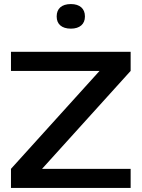

<svg xmlns="http://www.w3.org/2000/svg" viewBox="-20 -925 697 945"><path d="M623 -670H34V-576H470L34 -94V0H623V-94H187L623 -576ZM259 -843C259 -807 283 -784 329 -784C373 -784 398 -807 398 -843V-845C398 -882 373 -905 329 -905C283 -905 259 -882 259 -845Z"/></svg>

Font: LT Wave Medium
Style: Regular
Weight: 500
Designer: Daniel Lyons
Version: Version 2.5 (Glyphs App)